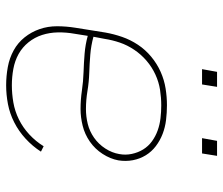

<svg xmlns="http://www.w3.org/2000/svg" viewBox="-72 -664 743 640"><g transform="rotate(90 300.0 -343.5)"><path d="M264 8Q233 8 203 2.5Q173 -3 147.5 -17Q122 -31 104 -53.5Q86 -76 76.5 -103.5Q67 -131 67 -161.5Q67 -192 72 -223L88 -323Q93 -351 102.5 -378.5Q112 -406 128.5 -431Q145 -456 168.5 -475.5Q192 -495 219 -507Q246 -519 274.5 -523.5Q303 -528 330 -528Q355 -528 379.5 -525Q404 -522 426 -513.5Q448 -505 466.5 -491Q485 -477 497 -457.5Q509 -438 513.5 -414.5Q518 -391 514 -366Q509 -339 492.5 -313.5Q476 -288 451.5 -271Q427 -254 398.5 -247Q370 -240 343 -240Q312 -240 281.5 -244.5Q251 -249 220 -250Q189 -251 158.5 -253.5Q128 -256 99 -264L92 -220Q87 -192 87.5 -164.5Q88 -137 96 -112Q104 -87 120.5 -66.5Q137 -46 159.5 -33.5Q182 -21 209 -16Q236 -11 264 -11Q292 -11 321 -16Q350 -21 377.5 -34.5Q405 -48 428 -69.5Q451 -91 467 -117L485 -108Q467 -80 442 -57Q417 -34 387.5 -19Q358 -4 326.5 2Q295 8 264 8ZM343 -258Q368 -258 392.5 -264Q417 -270 438.5 -285Q460 -300 474.5 -322.5Q489 -345 493 -369Q497 -390 492.5 -411Q488 -432 477.5 -449Q467 -466 450.5 -478Q434 -490 414.5 -497Q395 -504 373.5 -506.5Q352 -509 331 -509Q305 -509 279 -505Q253 -501 228 -489.5Q203 -478 182 -460Q161 -442 145.5 -419Q130 -396 121.5 -371Q113 -346 109 -320L102 -283Q131 -275 161.5 -272.5Q192 -270 222.5 -269Q253 -268 283 -263Q313 -258 343 -258ZM440 -645 449 -695H499L491 -645ZM210 -645 219 -695H269L261 -645Z"/></g></svg>

Font: Iosevka SS04 Thin Extended
Style: Italic
Weight: 100
Width: 7
Italic angle: -9°
Monospace: yes
Designer: Belleve Invis
Foundry: Belleve Invis
Version: Version 19.0.0; ttfautohint (v1.8.4)